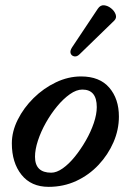

<svg xmlns="http://www.w3.org/2000/svg" viewBox="-20 -713 492 746"><path d="M169 13Q101 13 63.5 -34Q26 -81 26 -156Q26 -202 49 -248Q72 -294 110.5 -332Q149 -370 197 -393Q245 -416 295 -416Q367 -416 404.5 -372.5Q442 -329 442 -260Q442 -209 421 -160.5Q400 -112 363 -72.5Q326 -33 276.5 -10Q227 13 169 13ZM179 -42Q200 -42 224 -59Q248 -76 271 -104.5Q294 -133 313.5 -167Q333 -201 344.5 -235Q356 -269 356 -297Q356 -365 300 -365Q277 -365 251.5 -347Q226 -329 202 -300Q178 -271 158.5 -236.5Q139 -202 127.5 -167Q116 -132 116 -104Q116 -42 179 -42ZM289 -502Q279 -492 268.5 -494Q258 -496 254.5 -505.5Q251 -515 260 -529L360 -679Q370 -694 384.5 -692.5Q399 -691 412 -680.5Q425 -670 429.5 -656.5Q434 -643 424 -633Z"/></svg>

Font: Junicode SmExp
Style: Bold Italic
Weight: 700
Width: 6
Italic angle: -11°
Designer: Peter S. Baker
Version: Version 2.205; ttfautohint (v1.8.4)